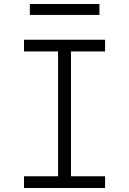

<svg xmlns="http://www.w3.org/2000/svg" viewBox="-20 -932 640 952"><path d="M99 0V-58H268V-677H99V-735H501V-677H332V-58H501V0ZM128 -858V-912H473V-858Z"/></svg>

Font: Iosevka Light Extended
Style: Regular
Weight: 300
Width: 7
Monospace: yes
Designer: Belleve Invis
Foundry: Belleve Invis
Version: Version 32.5.0; ttfautohint (v1.8.4)